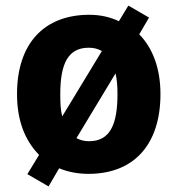

<svg xmlns="http://www.w3.org/2000/svg" viewBox="-20 -613 637 688"><path d="M555 -276C555 -368 527 -441 479 -490L514 -550L440 -593L406 -537C375 -552 339 -560 300 -560C138 -560 41 -457 41 -276C41 -183 68 -111 120 -58L78 11L154 55L192 -10C223 3 259 10 297 10C459 10 555 -94 555 -276ZM196 -276C196 -385 224 -442 298 -442C316 -442 332 -438 345 -430L203 -196C197 -218 196 -244 196 -276ZM401 -276C401 -166 374 -107 299 -107C282 -107 267 -111 254 -118L394 -350C399 -329 401 -304 401 -276Z"/></svg>

Font: Noto Sans Lao SemiCondensed ExtraBold
Style: Regular
Weight: 800
Width: 4
Designer: Monotype Design Team
Foundry: Monotype Imaging Inc.
Version: Version 2.003